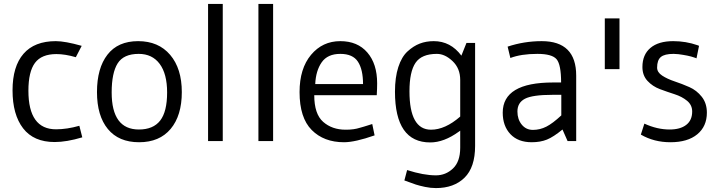

<svg xmlns="http://www.w3.org/2000/svg" viewBox="-20 -720 3673 980"><path d="M385 -78 400 -19Q320 5 259 5Q152 5 98 -65Q44 -135 44 -259Q44 -381 100 -445.5Q156 -510 265 -510Q312 -510 397 -486L367 -428Q312 -444 268 -444Q192 -444 158.5 -399Q125 -354 125 -257Q125 -60 266 -60Q322 -60 385 -78Z M688 -445Q611 -445 580.5 -396.5Q550 -348 550 -248Q550 -59 689 -59Q762 -59 797.5 -104.5Q833 -150 833 -248Q833 -343 795 -394Q757 -445 688 -445ZM475 -250Q475 -372 528.5 -441Q582 -510 685 -510Q789 -510 848.5 -440Q908 -370 908 -250Q908 -130 851 -62Q794 6 690 6Q586 6 530.5 -61.5Q475 -129 475 -250Z M1042 0V-700H1117V0Z M1299 0V-700H1374V0Z M1903 -234H1584Q1584 -138 1629.5 -98Q1675 -58 1744 -58Q1755 -58 1764.5 -58.5Q1774 -59 1784.5 -60.5Q1795 -62 1801 -63.5Q1807 -65 1819.5 -68.5Q1832 -72 1837 -73.5Q1842 -75 1858 -80Q1874 -85 1880 -87L1892 -29Q1792 6 1736 6Q1633 6 1571 -56.5Q1509 -119 1509 -250Q1509 -370 1567.5 -440Q1626 -510 1717 -510Q1805 -510 1855 -452Q1905 -394 1905 -295Q1905 -268 1903 -234ZM1589 -291H1833Q1833 -365 1807 -405Q1781 -445 1717 -445Q1652 -445 1622 -402Q1592 -359 1589 -291Z M2329 -53 2322 -48Q2246 7 2176 7Q1996 7 1996 -252Q1996 -325 2013 -377.5Q2030 -430 2060 -457.5Q2090 -485 2122.5 -497.5Q2155 -510 2194 -510Q2280 -510 2335 -436L2361 -501H2405V25Q2405 134 2351 187Q2297 240 2205 240Q2178 240 2149.5 234Q2121 228 2102.5 222Q2084 216 2044 201L2058 148Q2142 175 2205 175Q2255 175 2292 140Q2329 105 2329 34ZM2329 -125V-312Q2329 -371 2290 -408Q2251 -445 2210 -445Q2132 -445 2101 -399.5Q2070 -354 2070 -254Q2070 -58 2180 -58Q2252 -58 2329 -125Z M2803 -299H2844Q2844 -390 2821 -417.5Q2798 -445 2723 -445Q2640 -445 2585 -424L2571 -482Q2655 -510 2745 -510Q2921 -510 2921 -334V0H2877L2851 -59Q2805 -21 2771.5 -7.5Q2738 6 2694 6Q2624 6 2585 -35.5Q2546 -77 2546 -145Q2546 -299 2803 -299ZM2845 -236H2800Q2698 -236 2659.5 -216Q2621 -196 2621 -151Q2621 -111 2643 -84Q2665 -57 2700 -57Q2736 -57 2768.5 -73.5Q2801 -90 2845 -131Z M3142 -367H3067V-626H3142Z M3398 -59Q3452 -59 3482.5 -82.5Q3513 -106 3513 -151Q3513 -184 3487 -205.5Q3461 -227 3423.5 -239Q3386 -251 3348.5 -265Q3311 -279 3285 -307Q3259 -335 3259 -378Q3259 -441 3300 -475.5Q3341 -510 3416 -510Q3481 -510 3541 -489L3548 -486L3535 -422L3531 -424Q3528 -425 3522 -427Q3516 -429 3507.5 -431.5Q3499 -434 3488.5 -436Q3478 -438 3466.5 -440Q3455 -442 3442.5 -443.5Q3430 -445 3418 -445Q3372 -445 3353 -429Q3334 -413 3334 -375Q3334 -351 3360 -334Q3386 -317 3423.5 -304.5Q3461 -292 3498.5 -275.5Q3536 -259 3562 -226Q3588 -193 3588 -145Q3588 -75 3539 -34.5Q3490 6 3402 6Q3318 6 3251 -33L3269 -89Q3334 -59 3398 -59Z"/></svg>

Font: Gudea
Style: Regular
Weight: 400
Designer: Agustina Mingote
Foundry: Agustina Mingote
Version: Version 1.002